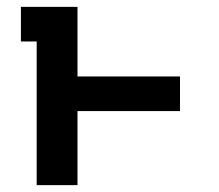

<svg xmlns="http://www.w3.org/2000/svg" viewBox="-20 -540 640 560"><path d="M87 0V-419H41V-520H206V-317H505V-216H206V0Z"/></svg>

Font: Iosevka Etoile
Style: Bold
Weight: 700
Designer: Belleve Invis
Foundry: Belleve Invis
Version: Version 28.1.0; ttfautohint (v1.8.4)